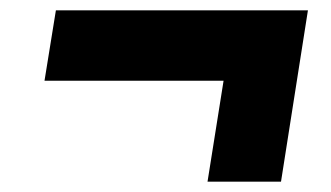

<svg xmlns="http://www.w3.org/2000/svg" viewBox="-20 -474 640 371"><path d="M381 -123 412 -318H66L88 -454H575L523 -123Z"/></svg>

Font: Winston Black
Style: Italic
Weight: 900
Italic angle: -9°
Designer: Original fonts by Vernon Adams / Changes by Cristiano Sobral
Foundry: VOriginal fonts by Vernon Adams / Changes by Cristiano Sobral
Version: Version 2.503;July 17, 2020;FontCreator 13.0.0.2655 64-bit